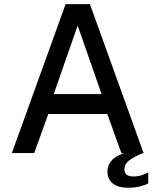

<svg xmlns="http://www.w3.org/2000/svg" viewBox="-20 -743 754 932"><path d="M37.5 0 298.5 -723H416.5L677 0H569L501 -189.5H214.5L146 0ZM241 -286.5H473L357 -619ZM603 168.5Q553.5 168.5 527.5 147.5Q501.5 126.5 501.5 88.5Q501.5 59.5 522 35.8Q542.5 12 602 -7L678.5 -2Q627.5 19 605.8 36.8Q584 54.5 584 78Q584 95.5 594.2 104.5Q604.5 113.5 627.5 113.5Q651 113.5 669.2 107Q687.5 100.5 699.5 94V147Q686.5 155 660 161.8Q633.5 168.5 603 168.5Z"/></svg>

Font: Public Sans Thin Medium
Style: Regular
Weight: 500
Version: Version 2.001